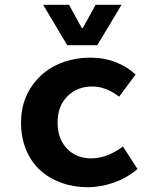

<svg xmlns="http://www.w3.org/2000/svg" viewBox="-20 -761 640 793"><path d="M257.8 -574.2 158.2 -741.2H265.1L317.9 -645H321.8L375 -741.2H481.9L381.8 -574.2ZM342.8 12.2Q284.2 12.2 233.9 -5.9Q183.6 -23.9 146.5 -57.4Q109.4 -90.8 88.1 -141.6Q66.9 -192.4 66.9 -254.9Q66.9 -336.9 107.2 -398.9Q147.5 -460.9 211.9 -491.9Q276.4 -522.9 354 -522.9Q410.2 -522.9 458.5 -503.9Q506.8 -484.9 540 -453.1L472.2 -361.8Q416.5 -403.8 361.8 -403.8Q297.9 -403.8 257.8 -362.8Q217.8 -321.8 217.8 -254.9Q217.8 -188 256.3 -147.5Q294.9 -106.9 356.9 -106.9Q421.4 -106.9 487.8 -155.8L547.9 -63Q504.4 -25.9 450 -6.8Q395.5 12.2 342.8 12.2Z"/></svg>

Font: Office Code Pro Bold
Style: Regular
Weight: 700
Designer: Nathan Rutzky & Paul D. Hunt
Foundry: Adobe Systems Incorporated
Version: Version 1.004;PS 001.004;hotconv 1.0.70;makeotf.lib2.5.58329